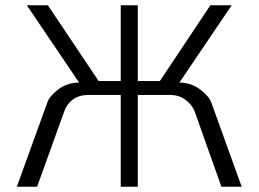

<svg xmlns="http://www.w3.org/2000/svg" viewBox="-20 -710 983 730"><path d="M43.9 0 160.2 -320.8Q168.5 -345.2 202.4 -370.6Q236.3 -396 280.8 -396L82 -689.9H162.1L355 -401.9H439V-689.9H503.9V-401.9H587.9L779.8 -689.9H860.8L662.1 -396Q705.6 -396 740 -370.4Q774.4 -344.7 783.2 -320.8L898.9 0H821.8L720.2 -286.1Q710.9 -311.5 685.5 -330.3Q660.2 -349.1 626 -349.1H503.9V0H439V-349.1H316.9Q281.2 -349.1 257.6 -332Q233.9 -314.9 224.1 -286.1L121.1 0Z"/></svg>

Font: HK Grotesk Light
Style: Regular
Weight: 300
Designer: Alfredo Marco Pradil and Stefan Peev
Foundry: Hanken Design Co.
Version: Version 1.045;PS 001.045;hotconv 1.0.88;makeotf.lib2.5.64775